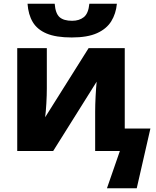

<svg xmlns="http://www.w3.org/2000/svg" viewBox="-20 -806 833 1025"><path d="M363 -606Q279 -606 229 -627Q179 -648 155 -688Q131 -728 127 -786H272Q276 -734 298 -714.5Q320 -695 365 -695Q403 -695 427.5 -714.5Q452 -734 457 -786H604Q599 -733 574 -692.5Q549 -652 498 -629Q447 -606 363 -606ZM551 199 620 0H488V-210Q488 -247 490.5 -294Q493 -341 496 -370L264 0H72V-549H230V-334Q230 -299 227.5 -254.5Q225 -210 221 -180L453 -549H646V-120H783L710 199Z"/></svg>

Font: Noto Sans ExtraBold
Style: Regular
Weight: 800
Designer: Monotype Design Team
Foundry: Monotype Imaging Inc.
Version: Version 2.007